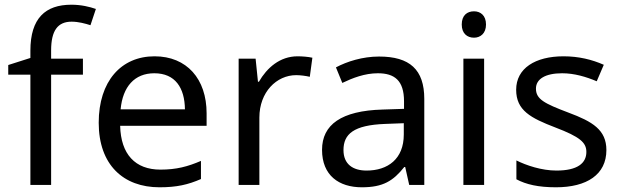

<svg xmlns="http://www.w3.org/2000/svg" viewBox="-20 -785 2639 815"><path d="M332 -468V-536H197V-571C197 -655 225 -693 284 -693C313 -693 342 -685 364 -678L387 -747C361 -756 325 -765 283 -765C173 -765 109 -708 109 -570V-539L15 -509V-468H109V0H197V-468Z M636 -546C494 -546 399 -440 399 -264C399 -85 504 10 657 10C730 10 778 -1 833 -25V-102C777 -78 729 -65 661 -65C554 -65 493 -130 490 -251H857V-304C857 -450 773 -546 636 -546ZM635 -474C724 -474 764 -412 765 -321H492C501 -417 551 -474 635 -474Z M1243 -546C1168 -546 1113 -497 1079 -438H1075L1065 -536H993V0H1081V-286C1081 -394 1154 -466 1237 -466C1255 -466 1278 -463 1295 -459L1306 -540C1288 -544 1263 -546 1243 -546Z M1589 -545C1519 -545 1453 -524 1406 -499L1433 -433C1477 -454 1528 -474 1584 -474C1654 -474 1695 -444 1695 -355V-323L1604 -320C1429 -315 1347 -256 1347 -149C1347 -40 1419 10 1516 10C1606 10 1649 -17 1696 -76H1700L1717 0H1781V-365C1781 -490 1719 -545 1589 -545ZM1615 -259 1694 -262V-214C1694 -110 1626 -61 1536 -61C1478 -61 1438 -88 1438 -148C1438 -216 1481 -254 1615 -259Z M1992 -737C1963 -737 1940 -720 1940 -681C1940 -643 1963 -625 1992 -625C2019 -625 2043 -643 2043 -681C2043 -720 2019 -737 1992 -737ZM2035 -536H1947V0H2035Z M2554 -148C2554 -234 2495 -269 2393 -307C2290 -346 2255 -364 2255 -409C2255 -449 2294 -474 2366 -474C2418 -474 2468 -459 2513 -440L2543 -510C2493 -532 2437 -546 2372 -546C2252 -546 2171 -495 2171 -404C2171 -316 2233 -284 2337 -244C2442 -204 2469 -180 2469 -140C2469 -92 2431 -61 2342 -61C2279 -61 2214 -83 2172 -104V-24C2213 -2 2265 10 2340 10C2471 10 2554 -44 2554 -148Z"/></svg>

Font: Noto Sans Newa
Style: Regular
Weight: 400
Designer: Monotype Design Team
Foundry: Monotype Imaging Inc.
Version: Version 2.007